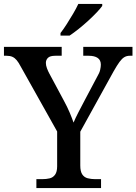

<svg xmlns="http://www.w3.org/2000/svg" viewBox="-24 -951 690 971"><path d="M160 0V-45H190Q210 -45 227 -49Q244 -53 254.5 -67.5Q265 -82 265 -110V-286L80 -616Q70 -635 60.5 -646.5Q51 -658 39 -663.5Q27 -669 9 -669H-4V-714H288V-669H256Q229 -669 218.5 -658.5Q208 -648 208 -633Q208 -620 213.5 -605.5Q219 -591 225 -580L299 -442Q316 -411 328 -382.5Q340 -354 348 -331Q357 -353 373 -384Q389 -415 406 -447L468 -564Q479 -582 482.5 -597.5Q486 -613 486 -624Q486 -647 470 -658Q454 -669 424 -669H397V-714H646V-669H632Q617 -669 605 -662Q593 -655 580.5 -638Q568 -621 551 -591L382 -285V-114Q382 -84 392 -69Q402 -54 419.5 -49.5Q437 -45 457 -45H487V0ZM282 -784Q297 -803 313.5 -829Q330 -855 346 -882Q362 -909 372 -931H493V-921Q484 -908 465 -888Q446 -868 422 -846Q398 -824 373.5 -804.5Q349 -785 328 -771H282Z"/></svg>

Font: Noto Serif Thai Medium
Style: Regular
Weight: 500
Version: Version 2.001